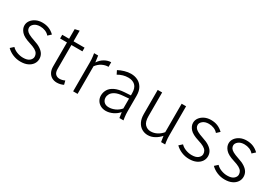

<svg xmlns="http://www.w3.org/2000/svg" viewBox="24 -1448 3195 2250"><g transform="rotate(30 1622.0 -323.0)"><path d="M55 -68 97 -106Q123 -78 164 -62.5Q205 -47 247 -47Q304 -47 332 -71Q360 -95 360 -125Q360 -149 348 -168.5Q336 -188 308 -204Q280 -220 230 -235Q141 -262 106.5 -301.5Q72 -341 72 -384Q72 -421 94 -451Q116 -481 154 -499.5Q192 -518 241 -518Q291 -518 331 -501.5Q371 -485 405 -452L364 -414Q342 -440 309.5 -453Q277 -466 241 -466Q190 -466 160.5 -442Q131 -418 131 -389Q131 -370 141.5 -353Q152 -336 179.5 -320.5Q207 -305 258 -288Q316 -270 352 -246Q388 -222 404.5 -193.5Q421 -165 421 -130Q421 -92 399.5 -60.5Q378 -29 338.5 -10.5Q299 8 243 8Q188 8 139 -12.5Q90 -33 55 -68Z M511 -460V-510H604V-640L664 -654V-510H813V-460H664V-138Q664 -89 685.5 -68Q707 -47 741 -47Q756 -47 773.5 -51Q791 -55 810 -64L823 -13Q804 -3 780.5 2.5Q757 8 735 8Q696 8 666.5 -9Q637 -26 620.5 -58Q604 -90 604 -135V-460Z M942 -510H997L1009 -423Q1039 -469 1082.5 -493.5Q1126 -518 1169 -518V-456Q1125 -456 1084.5 -435.5Q1044 -415 1013 -374V0H953V-388Q953 -413 952 -431Q951 -449 948 -471Z M1259 -121Q1259 -164 1280.5 -201Q1302 -238 1351.5 -262.5Q1401 -287 1483 -292L1563 -297V-324Q1563 -398 1528 -430.5Q1493 -463 1435 -463Q1399 -463 1365 -453.5Q1331 -444 1297 -424L1273 -472Q1309 -492 1354 -505Q1399 -518 1439 -518Q1492 -518 1533.5 -496.5Q1575 -475 1599 -433Q1623 -391 1623 -327V-122Q1623 -97 1624 -79Q1625 -61 1628 -39L1634 0H1579L1568 -74Q1537 -37 1490 -14.5Q1443 8 1397 8Q1356 8 1324.5 -9.5Q1293 -27 1276 -56Q1259 -85 1259 -121ZM1318 -128Q1318 -93 1341 -69.5Q1364 -46 1407 -46Q1448 -46 1489.5 -64.5Q1531 -83 1563 -120V-254L1490 -248Q1421 -243 1384 -223.5Q1347 -204 1332.5 -178.5Q1318 -153 1318 -128Z M1803 -185V-510H1863V-190Q1863 -113 1895 -80Q1927 -47 1973 -47Q2017 -47 2056.5 -67.5Q2096 -88 2127 -125V-510H2187V-122Q2187 -97 2188 -79Q2189 -61 2192 -39L2198 0H2143L2131 -78Q2100 -41 2056 -16.5Q2012 8 1965 8Q1921 8 1884 -13.5Q1847 -35 1825 -78Q1803 -121 1803 -185Z M2337 -68 2379 -106Q2405 -78 2446 -62.5Q2487 -47 2529 -47Q2586 -47 2614 -71Q2642 -95 2642 -125Q2642 -149 2630 -168.5Q2618 -188 2590 -204Q2562 -220 2512 -235Q2423 -262 2388.5 -301.5Q2354 -341 2354 -384Q2354 -421 2376 -451Q2398 -481 2436 -499.5Q2474 -518 2523 -518Q2573 -518 2613 -501.5Q2653 -485 2687 -452L2646 -414Q2624 -440 2591.5 -453Q2559 -466 2523 -466Q2472 -466 2442.5 -442Q2413 -418 2413 -389Q2413 -370 2423.5 -353Q2434 -336 2461.5 -320.5Q2489 -305 2540 -288Q2598 -270 2634 -246Q2670 -222 2686.5 -193.5Q2703 -165 2703 -130Q2703 -92 2681.5 -60.5Q2660 -29 2620.5 -10.5Q2581 8 2525 8Q2470 8 2421 -12.5Q2372 -33 2337 -68Z M2818 -68 2860 -106Q2886 -78 2927 -62.5Q2968 -47 3010 -47Q3067 -47 3095 -71Q3123 -95 3123 -125Q3123 -149 3111 -168.5Q3099 -188 3071 -204Q3043 -220 2993 -235Q2904 -262 2869.5 -301.5Q2835 -341 2835 -384Q2835 -421 2857 -451Q2879 -481 2917 -499.5Q2955 -518 3004 -518Q3054 -518 3094 -501.5Q3134 -485 3168 -452L3127 -414Q3105 -440 3072.5 -453Q3040 -466 3004 -466Q2953 -466 2923.5 -442Q2894 -418 2894 -389Q2894 -370 2904.5 -353Q2915 -336 2942.5 -320.5Q2970 -305 3021 -288Q3079 -270 3115 -246Q3151 -222 3167.5 -193.5Q3184 -165 3184 -130Q3184 -92 3162.5 -60.5Q3141 -29 3101.5 -10.5Q3062 8 3006 8Q2951 8 2902 -12.5Q2853 -33 2818 -68Z"/></g></svg>

Font: Radio Canada Light
Style: Regular
Weight: 300
Designer: Charles Daoud, Etienne Aubert Bonn, Alexandre Saumier Demers, Jacques Le Bailly
Foundry: Radio-Canada
Version: Version 2.104;gftools[0.9.28.dev5+ged2979d]